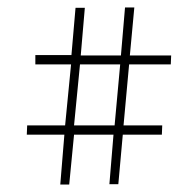

<svg xmlns="http://www.w3.org/2000/svg" viewBox="-20 -480 508 516"><path d="M285 -118H179L166 16H142L153 -118H52L53 -143H155L171 -307H75V-332H172L183 -459H208L197 -331H305L316 -460H341L329 -331H440L439 -307H327L312 -143H416L415 -118H310L298 15H274ZM179 -143H288L303 -307H195Z"/></svg>

Font: Genos Thin ExtraLight
Style: Italic
Weight: 250
Italic angle: -8°
Version: Version 1.010